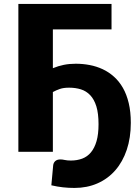

<svg xmlns="http://www.w3.org/2000/svg" viewBox="-20 -748 678 946"><path d="M240.5 -412Q267 -423 294.5 -428.5Q322 -434 353.5 -434Q388.5 -434 422.2 -427.5Q456 -421 486 -407Q516 -393 541.5 -370.2Q567 -347.5 585.5 -315.2Q604 -283 614.2 -240.2Q624.5 -197.5 624.5 -143Q624.5 -69 604.5 -9.8Q584.5 49.5 548 91.2Q511.5 133 460.2 155.5Q409 178 347 178Q318.5 178 290.8 175Q263 172 233 165L242 66.5Q243.5 53.5 252.5 45.5Q261.5 37.5 278 37.5Q286.5 37.5 299 40.2Q311.5 43 329 43Q360 43 385.2 33.5Q410.5 24 428.2 2.5Q446 -19 455.8 -53Q465.5 -87 465.5 -136Q465.5 -189 454.8 -223.8Q444 -258.5 424.5 -279Q405 -299.5 378.5 -307.8Q352 -316 320.5 -316Q293.5 -316 275.2 -309.8Q257 -303.5 240.5 -294.5V0H70.5V-728.5H529.5V-603H240.5Z"/></svg>

Font: Lato 2
Style: Regular
Weight: 900
Designer: Lukasz Dziedzic with Adam Twardoch and Botio Nikoltchev
Foundry: tyPoland Lukasz Dziedzic
Version: Version 2.015; 2015-08-06; http://www.latofonts.com/